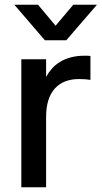

<svg xmlns="http://www.w3.org/2000/svg" viewBox="-20 -790 429 810"><path d="M40.5 -770H140.5L214.5 -681.5L289 -770H389L259.5 -620H169.5ZM361.5 -453Q342.5 -456.5 312.5 -456.5Q280.5 -456.5 255 -446.5Q229.5 -436.5 211.5 -416.8Q193.5 -397 184 -367Q174.5 -337 174.5 -297V0H70V-540H174.5V-465.5Q184.5 -484 198.8 -500.2Q213 -516.5 233 -528.8Q253 -541 279 -548Q305 -555 338 -555Q344 -555 349.8 -554.8Q355.5 -554.5 361.5 -554Z"/></svg>

Font: Vela Sans SemBd
Style: Regular
Weight: 600
Designer: Principal design: Mikhail Sharanda - project Manrope.
Design modification: Ravid Balaliev
Foundry: Mikhail Sharanda
Version: Version 1.001